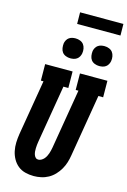

<svg xmlns="http://www.w3.org/2000/svg" viewBox="-163 -1203 851 1284"><g transform="rotate(15 262.5 -561.0)"><path d="M207 8Q176 8 147.5 0.5Q119 -7 97.5 -24.5Q76 -42 62 -67Q48 -92 42 -120.5Q36 -149 37 -179Q38 -209 43 -240L107 -621H89L88 -735H278L279 -621H245L178 -221Q176 -210 175 -198.5Q174 -187 173.5 -175.5Q173 -164 174 -153Q175 -142 178.5 -131.5Q182 -121 189.5 -113.5Q197 -106 208 -106Q219 -106 229.5 -112Q240 -118 247.5 -126.5Q255 -135 260.5 -145.5Q266 -156 269.5 -166.5Q273 -177 275.5 -187.5Q278 -198 280 -209L349 -621H330L329 -735H519L520 -621H487L415 -190Q411 -165 403.5 -140.5Q396 -116 382.5 -92.5Q369 -69 350 -49Q331 -29 307.5 -16Q284 -3 258 2.5Q232 8 207 8ZM440 -816Q424 -816 408.5 -822Q393 -828 384 -840Q375 -852 372.5 -868.5Q370 -885 372 -902Q374 -913 380 -924Q386 -935 396 -942Q406 -949 417.5 -951.5Q429 -954 441 -954Q457 -954 472.5 -948Q488 -942 497 -930Q506 -918 509 -901.5Q512 -885 509 -868Q507 -857 501 -846Q495 -835 485 -828Q475 -821 463.5 -818.5Q452 -816 440 -816ZM240 -816Q224 -816 208.5 -822Q193 -828 184 -840Q175 -852 172.5 -868.5Q170 -885 172 -902Q174 -913 180 -924Q186 -935 196 -942Q206 -949 217.5 -951.5Q229 -954 241 -954Q257 -954 272.5 -948Q288 -942 297 -930Q306 -918 309 -901.5Q312 -885 309 -868Q307 -857 301 -846Q295 -835 285 -828Q275 -821 263.5 -818.5Q252 -816 240 -816ZM525 -1050H225L224 -1130H524Z"/></g></svg>

Font: Iosevka Curly Slab Heavy
Style: Italic
Weight: 900
Italic angle: -9°
Monospace: yes
Designer: Belleve Invis
Foundry: Belleve Invis
Version: Version 22.1.2; ttfautohint (v1.8.4)